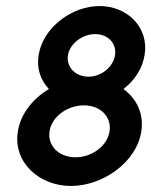

<svg xmlns="http://www.w3.org/2000/svg" viewBox="-20 -605 501 636"><path d="M215 11C320 11 432 -67 448 -169C457 -227 434 -277 389 -310C426 -339 452 -378 459 -423C474 -515 401 -585 310 -585C219 -585 123 -515 108 -423C101 -378 114 -340 142 -310C88 -278 48 -227 39 -169C23 -67 110 11 215 11ZM258 -256C314 -256 350 -217 343 -170C336 -123 286 -84 230 -84C174 -84 137 -123 144 -170C151 -217 201 -256 258 -256ZM295 -492C339 -492 367 -460 361 -422C355 -384 317 -351 273 -351C229 -351 199 -384 205 -422C211 -459 251 -492 295 -492Z"/></svg>

Font: Charger Pro
Style: BlkNarObl
Weight: 900
Designer: Jasper
Foundry: Cannot Into Space Fonts
Version: Version 1.09